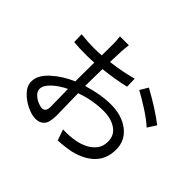

<svg xmlns="http://www.w3.org/2000/svg" viewBox="-176 -1059 1351 1351"><g transform="rotate(45 500.0 -383.5)"><path d="M721 -688Q852 -617 950 -542L909 -478Q869 -515 802.5 -558Q736 -601 685 -628ZM325 -279Q263 -249 223 -210.5Q183 -172 183 -138Q183 -115 202 -95.5Q221 -76 247 -64.5Q273 -53 292 -53Q327 -53 328 -102ZM121 -619Q194 -611 249 -611Q284 -611 326 -614L327 -728Q327 -758 322 -799H411Q406 -768 404 -730L400 -622Q515 -636 606 -662L608 -584Q514 -562 398 -549L396 -414V-379Q517 -416 616 -416Q726 -416 796.5 -361.5Q867 -307 867 -217Q867 -126 812 -68.5Q757 -11 654 14Q585 27 530 28L502 -53Q561 -50 619 -60Q664 -68 702 -87.5Q740 -107 763.5 -138.5Q787 -170 787 -216Q787 -280 736.5 -313.5Q686 -347 615 -347Q503 -347 397 -308L401 -91Q401 -21 377.5 5.5Q354 32 313 32Q274 32 225.5 9Q177 -14 141 -52Q105 -90 105 -134Q105 -196 170 -255.5Q235 -315 324 -353V-410L325 -541Q283 -538 251 -538Q166 -538 123 -543Z"/></g></svg>

Font: Gothic Nguyen
Style: Regular
Weight: 400
Designer: MORI Takayuki
Version: Version 1.220;July 21, 2023;FontCreator 14.0.0.2814 64-bit